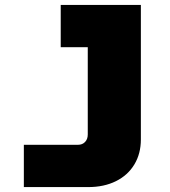

<svg xmlns="http://www.w3.org/2000/svg" viewBox="-20 -583 690 781"><path d="M339 178H77V6H297Q315 6 326 -5.5Q337 -17 337 -36V-391H227V-563H553V-16Q553 42 526.5 86Q500 130 451.5 154Q403 178 339 178Z"/></svg>

Font: Azeret Mono Black
Style: Regular
Weight: 900
Designer: Martin Vácha
Foundry: Displaay
Version: Version 1.000; Glyphs 3.0.3, build 3074